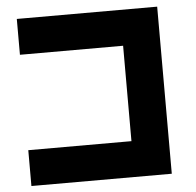

<svg xmlns="http://www.w3.org/2000/svg" viewBox="-52 -744 857 838"><g transform="rotate(-5 376.5 -325.0)"><path d="M52 41H667V-691H52V-534H504V-116H52Z"/></g></svg>

Font: コーポレート・ロゴ ver3 Bold
Style: Regular
Weight: 700
Designer: [KANA_main] LOGOTYPE.JP [Source Han Sans] Ryoko NISHIZUKA 西塚涼子 (kana, bopomofo & ideographs); Paul D. Hunt (Latin, Greek
Version: Version 12.001;FEAKit 1.0